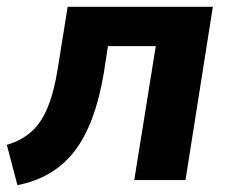

<svg xmlns="http://www.w3.org/2000/svg" viewBox="-27 -527 669 562"><path d="M24 15 -7 -103Q37 -116 66 -142.5Q95 -169 113.5 -215Q132 -261 143 -332L171 -507H596L516 0H366L429 -392H289L277 -314Q252 -164 191.5 -85Q131 -6 24 15Z"/></svg>

Font: Winston
Style: Bold Italic
Weight: 700
Italic angle: -9°
Designer: Original fonts by Vernon Adams / Changes by Cristiano Sobral
Foundry: Original fonts by Vernon Adams / Changes by Cristiano Sobral
Version: Version 2.503;July 17, 2020;FontCreator 13.0.0.2655 64-bit